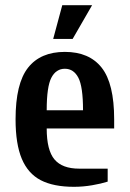

<svg xmlns="http://www.w3.org/2000/svg" viewBox="-20 -710 500 740"><path d="M185 -560 220 -690H335L260 -560ZM40 -250Q40 -388 88 -449Q136 -510 230 -510Q324 -510 372 -449Q420 -388 420 -250V-215H160Q160 -131 190 -95.5Q220 -60 285 -60H395V-10Q370 -2 335 4Q300 10 265 10Q186 10 137 -15.5Q88 -41 64 -98Q40 -155 40 -250ZM300 -285Q300 -376 282 -410.5Q264 -445 230 -445Q196 -445 178 -410.5Q160 -376 160 -285Z"/></svg>

Font: Cuprum
Style: Bold
Weight: 700
Designer: Jovanny Lemonad
Foundry: Jovanny Lemonad
Version: Version 2.000